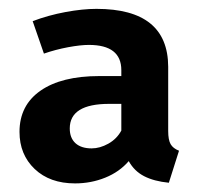

<svg xmlns="http://www.w3.org/2000/svg" viewBox="-20 -410 466 442"><path d="M392.1 -63 368.7 10.7Q334.5 7.3 311.8 -4.4Q289.1 -16.1 276.4 -39.1Q254.9 -14.2 222.2 -1Q189.5 12.2 152.8 12.2Q94.7 12.2 59.8 -21Q24.9 -54.2 24.9 -106.4Q24.9 -167.5 73.2 -201.2Q121.6 -234.9 208.5 -234.9H259.3V-248.5Q259.3 -306.6 184.6 -306.6Q165.5 -306.6 136.7 -301.3Q107.9 -295.9 81.1 -286.6L55.2 -361.3Q91.3 -375 130.9 -382.3Q170.4 -389.6 202.1 -389.6Q366.7 -389.6 367.2 -256.3V-108.4Q367.2 -87.9 372.8 -78.1Q378.4 -68.4 392.1 -63ZM259.3 -109.4V-170.9H231.4Q140.6 -170.9 140.6 -114.3Q140.6 -92.3 153.8 -80.3Q167 -68.4 190.9 -68.4Q210 -68.4 229.5 -79.3Q249 -90.3 259.3 -109.4Z"/></svg>

Font: Amiri Typewriter
Style: Bold
Weight: 700
Monospace: yes
Designer: Khaled Hosny
Version: Version 1.1